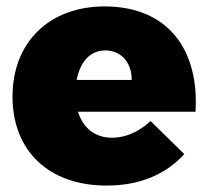

<svg xmlns="http://www.w3.org/2000/svg" viewBox="-20 -571 649 598"><path d="M306 -551C134 -551 19 -440 19 -270C19 -103 130 7 312 7C415 7 497 -28 554 -91L449 -194C413 -161 372 -142 329 -142C277 -142 239 -171 223 -223H589C601 -423 497 -551 306 -551ZM390 -322H219C229 -377 260 -414 308 -414C357 -414 391 -376 390 -322Z"/></svg>

Font: Montserrat ExtraBold
Style: Regular
Weight: 800
Designer: Julieta Ulanovsky
Foundry: Julieta Ulanovsky
Version: Version 4.000